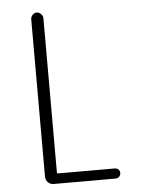

<svg xmlns="http://www.w3.org/2000/svg" viewBox="-53 -772 605 814"><g transform="rotate(-5 250.0 -365.0)"><path d="M142.6 0Q127.9 0 118.2 -9.8Q108.4 -19.5 108.4 -35.2V-704.1Q108.4 -713.9 116.2 -722.2Q124 -730.5 133.8 -730.5Q143.6 -730.5 151.9 -722.2Q160.2 -713.9 160.2 -704.1V-47.9Q160.2 -43 164.1 -43H406.2Q415 -43 421.4 -37.1Q427.7 -31.2 427.7 -22Q427.7 -12.7 421.4 -6.3Q415 0 406.2 0Z"/></g></svg>

Font: Rounded-L Mgen+ 1mn light
Style: Regular
Weight: 200
Designer: [Source Han Sans]
Ryoko NISHIZUKA  (kana & ideographs); Paul D. Hunt (Latin, Greek & Cyrillic); Wenlong ZHANG  (bopomofo
Version: Version 1.059.20150602